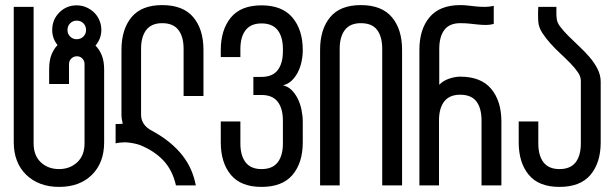

<svg xmlns="http://www.w3.org/2000/svg" viewBox="-20 -728 2413 754"><path d="M281 -647C291.7 -647 300.5 -643.5 307.5 -636.5C314.5 -629.5 318 -620.7 318 -610C318 -600 314.5 -591.5 307.5 -584.5C300.5 -577.5 291.7 -574 281 -574C271 -574 262.5 -577.5 255.5 -584.5C248.5 -591.5 245 -600 245 -610C245 -620.7 248.5 -629.5 255.5 -636.5C262.5 -643.5 271 -647 281 -647ZM355 -549C362.3 -557.7 368 -567.2 372 -577.5C376 -587.8 378 -598.7 378 -610C378 -623.3 375.5 -636 370.5 -648C365.5 -660 358.5 -670.3 349.5 -679C340.5 -687.7 330.2 -694.5 318.5 -699.5C306.8 -704.5 294.3 -707 281 -707C254.3 -707 231.7 -697.7 213 -679C194.3 -660.3 185 -637.3 185 -610C185 -588 192 -568.3 206 -551C196.7 -541.7 188.8 -529.3 182.5 -514C176.2 -498.7 173 -479 173 -455V-398H251V-476C251 -484.7 254 -492 260 -498C266 -504 273.3 -507 282 -507C290.7 -507 297.8 -504 303.5 -498C309.2 -492 312 -484.7 312 -476V-165C312 -133 302.3 -108.2 283 -90.5C263.7 -72.8 240 -64 212 -64C183.3 -64 159.5 -72.8 140.5 -90.5C121.5 -108.2 112 -133 112 -165V-701H34V-169C34 -142.3 38.2 -118.3 46.5 -97C54.8 -75.7 66.8 -57.3 82.5 -42C98.2 -26.7 116.8 -14.8 138.5 -6.5C160.2 1.8 184.7 6 212 6C266 6 309 -9.8 341 -41.5C373 -73.2 389 -115.7 389 -169V-455C389 -476.3 386 -494.7 380 -510C374 -525.3 365.7 -538.3 355 -549Z M576 -215C562.7 -221.7 552.3 -230.3 545 -241C537.7 -251.7 534 -263.7 534 -277V-536C534 -568 540.8 -592.8 554.5 -610.5C568.2 -628.2 589 -637 617 -637C645.7 -637 666.8 -628.2 680.5 -610.5C694.2 -592.8 701 -568 701 -536V-351H779V-532C779 -586 765.7 -628.8 739 -660.5C712.3 -692.2 671.7 -708 617 -708C563 -708 522.8 -692.2 496.5 -660.5C470.2 -628.8 457 -586 457 -532V-277C457 -271 457.5 -265.2 458.5 -259.5C459.5 -253.8 460.7 -248 462 -242C458.7 -242 455.7 -241.8 453 -241.5C450.3 -241.2 447.3 -241 444 -241H434V-165C438.7 -166.3 444.7 -167.3 452 -168C456.7 -168.7 461.7 -169 467 -169H476C484.7 -168.3 493.5 -167.2 502.5 -165.5C511.5 -163.8 520 -161.7 528 -159C565.3 -144.3 596.2 -124.3 620.5 -99C644.8 -73.7 661.7 -40.7 671 0H749C745 -20.7 739 -40.5 731 -59.5C723 -78.5 712.2 -97 698.5 -115C684.8 -133 668 -150.3 648 -167C628 -183.7 604 -199.7 576 -215Z M1169 -531C1169 -584.3 1155.5 -627 1128.5 -659C1101.5 -691 1061 -707 1007 -707C953 -707 912.8 -691 886.5 -659C860.2 -627 847 -584.3 847 -531V-504H924V-535C924 -567 930.8 -591.8 944.5 -609.5C958.2 -627.2 979 -636 1007 -636C1035.7 -636 1056.8 -627.2 1070.5 -609.5C1084.2 -591.8 1091 -567 1091 -535V-527C1091 -495 1084.2 -470.2 1070.5 -452.5C1056.8 -434.8 1035.7 -426 1007 -426H975V-355H1007C1035.7 -355 1056.8 -346.2 1070.5 -328.5C1084.2 -310.8 1091 -286 1091 -254V-165C1091 -133 1084.2 -108.2 1070.5 -90.5C1056.8 -72.8 1035.7 -64 1007 -64C979 -64 958.2 -72.8 944.5 -90.5C930.8 -108.2 924 -133 924 -165V-251H847V-169C847 -115.7 860.2 -73.2 886.5 -41.5C912.8 -9.8 953 6 1007 6C1061.7 6 1102.3 -9.8 1129 -41.5C1155.7 -73.2 1169 -115.7 1169 -169V-250C1169 -265.3 1167.3 -281 1164 -297C1160.7 -313 1155.7 -327.7 1149 -341C1142.3 -354.3 1134.2 -365.7 1124.5 -375C1114.8 -384.3 1103.7 -390.3 1091 -393C1103.7 -395.7 1114.8 -401.5 1124.5 -410.5C1134.2 -419.5 1142.3 -430.3 1149 -443C1155.7 -455.7 1160.7 -469.7 1164 -485C1167.3 -500.3 1169 -515.7 1169 -531Z M1237 0H1314V-536C1314 -568 1320.8 -592.8 1334.5 -610.5C1348.2 -628.2 1369 -637 1397 -637C1426.3 -637 1447.7 -628.2 1461 -610.5C1474.3 -592.8 1481 -568 1481 -536V0H1559V-532C1559 -586 1545.7 -628.8 1519 -660.5C1492.3 -692.2 1451.7 -708 1397 -708C1343 -708 1302.8 -692.2 1276.5 -660.5C1250.2 -628.8 1237 -586 1237 -532Z M1627 0H1704V-255C1704 -287 1710.8 -311.8 1724.5 -329.5C1738.2 -347.2 1759 -356 1787 -356C1816.3 -356 1837.7 -347.2 1851 -329.5C1864.3 -311.8 1871 -287 1871 -255V0H1949V-251C1949 -304.3 1935.7 -347 1909 -379C1882.3 -411 1841.7 -427 1787 -427C1773.7 -427 1759.2 -424.3 1743.5 -419C1727.8 -413.7 1715 -405.7 1705 -395V-536C1705 -568 1711.7 -592.8 1725 -610.5C1738.3 -628.2 1759.3 -637 1788 -637C1802 -637 1814.7 -636.3 1826 -635C1837.3 -633.7 1848.2 -632.5 1858.5 -631.5C1868.8 -630.5 1879 -630 1889 -630C1899 -630 1909 -631.3 1919 -634V-705C1907 -702.3 1895.7 -701 1885 -701C1873.7 -701 1862.5 -701.5 1851.5 -702.5C1840.5 -703.5 1829.8 -704.7 1819.5 -706C1809.2 -707.3 1798.7 -708 1788 -708C1734 -708 1693.7 -692.2 1667 -660.5C1640.3 -628.8 1627 -586 1627 -532Z M2165 -701H2094C2093.3 -693.7 2093 -684 2093 -672C2093 -659.3 2093.3 -649.3 2094 -642C2095.3 -627.3 2100.5 -613 2109.5 -599C2118.5 -585 2129.2 -571.2 2141.5 -557.5C2153.8 -543.8 2167 -530.5 2181 -517.5C2195 -504.5 2208 -491.8 2220 -479.5C2232 -467.2 2241.8 -455.3 2249.5 -444C2257.2 -432.7 2261 -421.7 2261 -411V-165C2261 -133 2254.2 -108.2 2240.5 -90.5C2226.8 -72.8 2205.7 -64 2177 -64C2149 -64 2128.2 -72.8 2114.5 -90.5C2100.8 -108.2 2094 -133 2094 -165V-251H2017V-169C2017 -115.7 2030.2 -73.2 2056.5 -41.5C2082.8 -9.8 2123 6 2177 6C2231.7 6 2272.3 -9.8 2299 -41.5C2325.7 -73.2 2339 -115.7 2339 -169V-407C2339 -424.3 2334.8 -441.2 2326.5 -457.5C2318.2 -473.8 2307.7 -489.3 2295 -504C2282.3 -518.7 2268.7 -532.8 2254 -546.5L2213 -586C2200.3 -598.7 2189.5 -610.8 2180.5 -622.5C2171.5 -634.2 2166.7 -645.7 2166 -657C2165.3 -663 2165 -669.7 2165 -677Z"/></svg>

Font: Bebas Neue Regular two
Style: Regular2
Weight: 400
Designer: Ryoichi Tsunekawa & LGV (GE)
Foundry: Free Software Foundation, Inc.
Version: Version 1.003 August 13, 2016